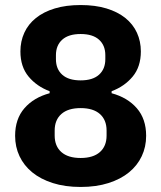

<svg xmlns="http://www.w3.org/2000/svg" viewBox="-20 -730 640 762"><path d="M300 12Q238 12 189.5 -3.5Q141 -19 108 -46Q75 -73 57.5 -110Q40 -147 40 -191Q40 -258 77 -300.5Q114 -343 177 -360V-368Q126 -387 93.5 -426Q61 -465 61 -526Q61 -566 76.5 -600Q92 -634 122.5 -658.5Q153 -683 197.5 -696.5Q242 -710 300 -710Q358 -710 402.5 -696.5Q447 -683 477.5 -658.5Q508 -634 523.5 -600Q539 -566 539 -526Q539 -465 506.5 -426Q474 -387 423 -368V-360Q486 -343 523 -300.5Q560 -258 560 -191Q560 -147 542.5 -110Q525 -73 492 -46Q459 -19 410.5 -3.5Q362 12 300 12ZM300 -103Q350 -103 376.5 -126.5Q403 -150 403 -192V-212Q403 -254 376.5 -277.5Q350 -301 300 -301Q250 -301 223.5 -277.5Q197 -254 197 -212V-192Q197 -150 223.5 -126.5Q250 -103 300 -103ZM300 -411Q348 -411 373 -433.5Q398 -456 398 -495V-511Q398 -550 373 -572.5Q348 -595 300 -595Q252 -595 227 -572.5Q202 -550 202 -511V-495Q202 -456 227 -433.5Q252 -411 300 -411Z"/></svg>

Font: IBM Plex Sans Thai
Style: Bold
Weight: 700
Designer: Mike Abbink, Paul van der Laan, Pieter van Rosmalen, Ben Mitchell, Mark Frömberg
Foundry: Bold Monday
Version: Version 1.2